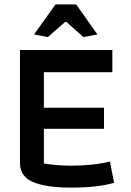

<svg xmlns="http://www.w3.org/2000/svg" viewBox="-20 -846 595 875"><path d="M135 -689 233 -826H327L424 -689L360 -677L283 -746H277L198 -677ZM71 -104V-618H492V-517H180V-355H454V-259H180V-101Q240 -91 306 -91Q405 -91 481 -110L500 -13Q425 9 303 9Q192 9 131.5 -16Q71 -41 71 -104Z"/></svg>

Font: Athiti SemiBold
Style: Regular
Weight: 600
Designer: CadsonDemak Team
Foundry: CadsonDemak
Version: Version 1.033